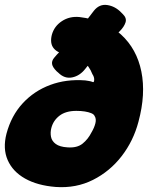

<svg xmlns="http://www.w3.org/2000/svg" viewBox="-52 -758 624 800"><path d="M525 -251Q504 -171 455 -107.5Q406 -44 335.5 -8.5Q265 27 180 21Q104 15 52.5 -14Q1 -43 -20 -91Q-41 -139 -25 -201Q-5 -276 42.5 -327.5Q90 -379 157 -404Q224 -429 303 -423Q310 -422 319 -420.5Q328 -419 335 -416Q340 -414 340.5 -425.5Q341 -437 333 -449Q320 -483 293.5 -504Q267 -525 225 -532Q189 -536 172 -556.5Q155 -577 164 -613Q174 -649 206 -670Q238 -691 279 -687Q387 -674 452.5 -614Q518 -554 537 -460Q556 -366 525 -251ZM329 -206Q341 -226 345.5 -244.5Q350 -263 342 -275Q339 -282 328 -286.5Q317 -291 301.5 -293.5Q286 -296 266 -296Q222 -296 196 -276Q170 -256 162 -225Q157 -206 160.5 -188Q164 -170 180.5 -158Q197 -146 229 -144Q269 -141 292 -159.5Q315 -178 329 -206ZM459 -700Q477 -683 471 -664.5Q465 -646 447 -628Q429 -610 411 -593Q391 -573 378 -559.5Q365 -546 355 -534.5Q345 -523 333.5 -509Q322 -495 304 -472Q281 -442 249 -435.5Q217 -429 191 -455L184 -461Q167 -478 165 -491Q163 -504 173 -516.5Q183 -529 200 -546Q240 -587 272.5 -627.5Q305 -668 339 -713Q362 -742 395 -737Q428 -732 453 -706Z"/></svg>

Font: Winky Sans ExtraBold
Style: Italic
Weight: 800
Italic angle: -8.97852°
Designer: Simon Atzbach
Foundry: typofactur
Version: Version 1.205